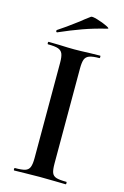

<svg xmlns="http://www.w3.org/2000/svg" viewBox="-121 -846 580 901"><g transform="rotate(15 169.0 -395.5)"><path d="M294 -12Q296 -12 296 -6Q296 0 294 0Q261 0 242 -1L168 -2L96 -1Q77 0 44 0Q41 0 41 -6Q41 -12 44 -12Q78 -12 93.5 -17Q109 -22 115 -36.5Q121 -51 121 -81V-544Q121 -574 115 -588Q109 -602 93.5 -607.5Q78 -613 44 -613Q41 -613 41 -619Q41 -625 44 -625L96 -624Q140 -622 168 -622Q198 -622 244 -624L294 -625Q296 -625 296 -619Q296 -613 294 -613Q261 -613 245 -607Q229 -601 223.5 -586.5Q218 -572 218 -542V-81Q218 -50 223.5 -36Q229 -22 244.5 -17Q260 -12 294 -12ZM70 -678Q66 -678 65 -682.5Q64 -687 67 -689Q100 -710 161 -756Q175 -768 205 -790Q210 -794 237 -786Q264 -778 284.5 -768Q305 -758 294 -756Q232 -741 180.5 -722.5Q129 -704 72 -679Z"/></g></svg>

Font: Cormorant SC SemiBold
Style: Regular
Weight: 600
Designer: Christian Thalmann (Catharsis Fonts)
Version: Version 3.000